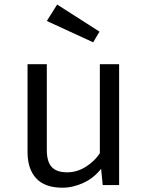

<svg xmlns="http://www.w3.org/2000/svg" viewBox="-20 -827 655 858"><path d="M189.2 -540V-157.4Q189.2 -104.1 211.3 -80.5Q233.3 -56.9 280 -56.9Q324.6 -56.9 364.4 -82.3Q404.1 -107.7 426.2 -142.6V-540H512.3V0H439L431.8 -72.8Q400 -31.8 353.1 -10Q306.2 11.8 259 11.8Q180.5 11.8 141.8 -30Q103.1 -71.8 103.1 -147.2V-540ZM396.4 -637.9 189.2 -733.3 235.4 -806.7 424.6 -685.6Z"/></svg>

Font: FiraCode Nerd Font
Style: Regular
Weight: 400
Designer: Carrois Corporate, Edenspiekermann AG, Nikita Prokopov
Foundry: Carrois Corporate, Edenspiekermann AG, Nikita Prokopov
Version: Version 6.002;Nerd Fonts 3.4.0